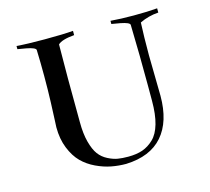

<svg xmlns="http://www.w3.org/2000/svg" viewBox="-93 -721 931 850"><g transform="rotate(-15 372.0 -296.0)"><path d="M234.4 -212.9Q234.4 -160.2 244.6 -121.6Q254.9 -83 270.5 -62Q286.1 -41 310.1 -28.8Q334 -16.6 354.5 -13.2Q375 -9.8 402.3 -9.8Q440.4 -9.8 468.3 -19.5Q496.1 -29.3 519.5 -51.8Q543 -74.2 555.2 -116.7Q567.4 -159.2 567.4 -221.7Q567.4 -232.4 567.4 -248.5Q567.4 -264.6 567.4 -292Q567.4 -426.8 563.5 -571.3Q561.5 -582 521.5 -589.8L481.4 -596.7V-611.3Q527.3 -607.4 587.9 -607.4Q652.3 -607.4 695.3 -611.3V-591.8Q649.4 -588.9 609.4 -569.3Q606.4 -507.8 606.4 -419.9L609.4 -233.4Q609.4 -115.2 552.7 -50.3Q496.1 14.6 384.8 18.6Q350.6 18.6 317.4 12.2Q284.2 5.9 249 -10.7Q213.9 -27.3 188 -53.2Q162.1 -79.1 145 -121.6Q127.9 -164.1 127.9 -217.8Q127.9 -220.7 129.4 -249.5Q130.9 -278.3 132.8 -332Q134.8 -385.7 134.8 -451.2Q134.8 -510.7 132.8 -571.3Q130.9 -582 90.8 -589.8L50.8 -596.7V-611.3Q96.7 -607.4 178.7 -607.4Q266.6 -607.4 309.6 -611.3V-591.8Q252 -586.9 234.4 -569.3Q233.4 -504.9 233.4 -413.1Z"/></g></svg>

Font: Bentham
Style: Regular
Weight: 400
Version: Version 002.002